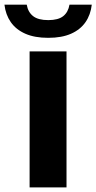

<svg xmlns="http://www.w3.org/2000/svg" viewBox="-62 -820 422 840"><path d="M67.5 0V-595H229V0ZM149 -654.5Q89.5 -654.5 48.8 -672.5Q8 -690.5 -14.8 -723.2Q-37.5 -756 -42.5 -799.5H55Q60.5 -767 82.8 -749.5Q105 -732 149 -732Q193 -732 214.8 -749.5Q236.5 -767 242 -799.5H339.5Q334.5 -755.5 312 -723Q289.5 -690.5 249 -672.5Q208.5 -654.5 149 -654.5Z"/></svg>

Font: Encode Sans SC Condensed Thin
Style: Bold
Weight: 700
Version: Version 3.002